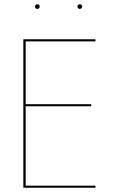

<svg xmlns="http://www.w3.org/2000/svg" viewBox="-20 -885 590 905"><path d="M92 0H430V-10H92ZM92 -690H430V-700H92ZM92 -384H410V-394H92ZM90 -700V0H101V-700ZM345 -854Q345 -849 348.5 -846Q352 -843 356 -843Q361 -843 364 -846Q367 -849 367 -854Q367 -859 364 -862Q361 -865 356 -865Q352 -865 348.5 -862Q345 -859 345 -854ZM145 -854Q145 -849 148.5 -846Q152 -843 156 -843Q161 -843 164 -846Q167 -849 167 -854Q167 -859 164 -862Q161 -865 156 -865Q152 -865 148.5 -862Q145 -859 145 -854Z"/></svg>

Font: Jost Thin
Style: Regular
Weight: 250
Version: Version 3.710